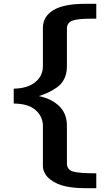

<svg xmlns="http://www.w3.org/2000/svg" viewBox="-20 -769 582 1007"><path d="M52 -226V-304Q123 -305 164 -337.5Q205 -370 205 -422V-623Q205 -682 259.5 -715.5Q314 -749 428 -749H485V-671H457Q385 -671 358 -660Q331 -649 331 -619V-421Q331 -384 317 -355.5Q303 -327 277 -309.5Q251 -292 231 -283Q211 -274 184 -265Q249 -252 290 -213Q331 -174 331 -109V88Q331 120 361 130Q391 140 485 140V218H428Q371 218 325 208.5Q279 199 244.5 173Q210 147 205 107V-116Q201 -163 164 -194Q127 -225 52 -226Z"/></svg>

Font: Coval
Style: Bold
Weight: 700
Foundry: Context Ltd
Version: Version 001.000